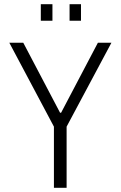

<svg xmlns="http://www.w3.org/2000/svg" viewBox="-20 -888 571 908"><path d="M235 0V-289L24 -686H90L264 -355H269L443 -686H507L295 -289V0ZM173 -790V-868H228V-790ZM309 -790V-868H363V-790Z"/></svg>

Font: Archivo Condensed ExtraLight
Style: Regular
Weight: 250
Width: 3
Designer: Hector Gatti
Foundry: Omnibus-Type
Version: Version 2.001